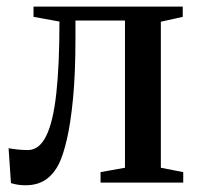

<svg xmlns="http://www.w3.org/2000/svg" viewBox="-20 -542 586 570"><path d="M55.5 8Q41.5 8 30.8 6Q20 4 12.5 1.5L5.5 -102Q16 -100 31.8 -98.2Q47.5 -96.5 62.5 -96.5Q96.5 -96.5 117.2 -138.5Q138 -180.5 147.2 -265.2Q156.5 -350 156.5 -478L79.5 -492V-522.5H522.5V-492L457.5 -477.5V-44L524 -31V0H278.5V-31L351 -44V-481H204V-428.5Q204 -323.5 196.8 -249.2Q189.5 -175 178.5 -128.2Q167.5 -81.5 156 -58Q141 -26.5 116.5 -9.2Q92 8 55.5 8Z"/></svg>

Font: Merriweather 96pt Medium
Style: Regular
Weight: 500
Version: Version 2.100